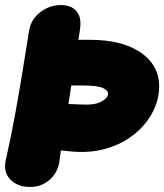

<svg xmlns="http://www.w3.org/2000/svg" viewBox="-37 -712 648 757"><path d="M79 25Q33 25 4.5 -3.5Q-24 -32 -15 -77Q6 -171 21 -252.5Q36 -334 49.5 -416Q63 -498 78 -593Q86 -637 122.5 -664.5Q159 -692 203 -692H205Q227 -692 245.5 -683Q264 -674 274 -652.5Q284 -631 278 -593L272 -555H317Q412 -555 476 -527.5Q540 -500 569 -452Q598 -404 588 -340Q581 -293 553 -249.5Q525 -206 479.5 -173Q434 -140 374 -124Q314 -108 242 -115L203 -119L197 -74Q190 -30 158 -2.5Q126 25 82 25ZM244 -375 233 -302 281 -300Q337 -297 362 -311Q387 -325 389 -340Q391 -354 370 -364.5Q349 -375 290 -375Z"/></svg>

Font: Winky Sans Black
Style: Italic
Weight: 900
Italic angle: -8.97852°
Designer: Simon Atzbach
Foundry: typofactur
Version: Version 1.205